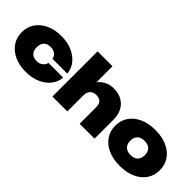

<svg xmlns="http://www.w3.org/2000/svg" viewBox="45 -1533 2314 2314"><g transform="rotate(45 1202.0 -376.0)"><path d="M766 -253Q759 -172 709 -111Q659 -50 578.5 -16Q498 18 397 18Q287 18 203 -20.5Q119 -59 72 -128Q25 -197 25 -287Q25 -378 72 -446.5Q119 -515 203 -554Q287 -593 397 -593Q498 -593 578.5 -559Q659 -525 709 -464.5Q759 -404 766 -322H515Q506 -365 474.5 -386.5Q443 -408 397 -408Q362 -408 335.5 -394.5Q309 -381 295 -354Q281 -327 281 -287Q281 -247 295 -220.5Q309 -194 335.5 -180.5Q362 -167 397 -167Q443 -167 474.5 -190.5Q506 -214 515 -253Z M835 -770H1089V-498Q1122 -539 1165 -562Q1222 -593 1288 -593Q1372 -593 1431 -559.5Q1490 -526 1521.5 -465.5Q1553 -405 1553 -324V0H1299V-288Q1299 -336 1272.5 -362Q1246 -388 1198 -388Q1164 -388 1139.5 -374.5Q1115 -361 1102 -335.5Q1089 -310 1089 -274V0H835Z M1999 18Q1885 18 1799.5 -20Q1714 -58 1666.5 -127Q1619 -196 1619 -287Q1619 -379 1666.5 -448Q1714 -517 1799.5 -555Q1885 -593 1999 -593Q2113 -593 2198.5 -555Q2284 -517 2331.5 -448Q2379 -379 2379 -287Q2379 -196 2331.5 -127Q2284 -58 2198.5 -20Q2113 18 1999 18ZM1999 -167Q2039 -167 2066.5 -181Q2094 -195 2108.5 -222Q2123 -249 2123 -287Q2123 -326 2108.5 -353Q2094 -380 2066.5 -394Q2039 -408 1999 -408Q1960 -408 1932 -394Q1904 -380 1889.5 -353Q1875 -326 1875 -288Q1875 -249 1889.5 -222Q1904 -195 1932 -181Q1960 -167 1999 -167Z"/></g></svg>

Font: Bounded
Style: Regular
Weight: 900
Designer: Vlad Churkin
Version: Version 1.0